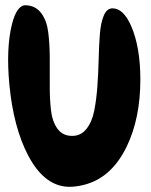

<svg xmlns="http://www.w3.org/2000/svg" viewBox="-20 -730 576 732"><path d="M78.1 -710Q115.7 -708.5 137 -680.2Q158.2 -651.9 163.8 -607.9Q169.4 -564 169.7 -511.2Q169.9 -458.5 169.7 -406Q169.4 -353.5 174.3 -310.3Q179.2 -267.1 198.7 -239.7Q218.3 -212.4 253.9 -211.9Q287.6 -211.4 309.1 -238Q330.6 -264.6 339.1 -307.4Q347.7 -350.1 351.3 -401.9Q355 -453.6 356.2 -505.6Q357.4 -557.6 360.8 -600.6Q364.3 -643.6 375.7 -670.7Q387.2 -697.8 408.2 -698.2Q450.7 -698.7 480.5 -629.9Q515.1 -549.3 515.1 -426.8Q515.1 -278.8 462.9 -170.9Q400.4 -42 282.7 -21.5Q269.5 -19 255.9 -18.1Q153.8 -11.2 87.4 -137.2Q31.2 -244.1 15.6 -408.7Q2.9 -545.9 25.4 -636.7Q43.9 -710.9 78.1 -710Z"/></svg>

Font: Superheroes Libre
Style: Regular
Weight: 400
Version: Version 001.000